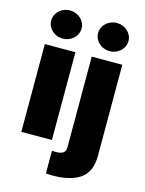

<svg xmlns="http://www.w3.org/2000/svg" viewBox="-139 -839 843 1120"><g transform="rotate(15 283.0 -279.5)"><path d="M49.8 -530.3H234.4V0H49.8ZM49.8 -672.9Q49.8 -695.8 62.3 -715.3Q74.7 -734.9 95.7 -746.3Q116.7 -757.8 141.6 -757.8Q166.5 -757.8 187.5 -746.3Q208.5 -734.9 220.9 -715.3Q233.4 -695.8 233.4 -672.9Q233.4 -649.9 220.9 -630.4Q208.5 -610.8 187.5 -599.4Q166.5 -587.9 141.6 -587.9Q116.7 -587.9 95.7 -599.4Q74.7 -610.8 62.3 -630.4Q49.8 -649.9 49.8 -672.9ZM517.6 -530.3V19.5Q517.6 116.7 458.3 158Q398.9 199.2 288.1 199.2Q278.3 199.2 251 197.3V60.5Q259.8 61.5 272.5 61.5Q306.2 61.5 319.6 50.5Q333 39.6 333 15.6V-530.3ZM333 -672.9Q333 -695.8 345.5 -715.3Q357.9 -734.9 378.9 -746.3Q399.9 -757.8 424.8 -757.8Q449.7 -757.8 470.7 -746.3Q491.7 -734.9 504.2 -715.3Q516.6 -695.8 516.6 -672.9Q516.6 -649.9 504.2 -630.4Q491.7 -610.8 470.7 -599.4Q449.7 -587.9 424.8 -587.9Q399.9 -587.9 378.9 -599.4Q357.9 -610.8 345.5 -630.4Q333 -649.9 333 -672.9Z"/></g></svg>

Font: Pretendard Std Black
Style: Regular
Weight: 900
Designer: Base glyphs from Inter by Rasmus Andersson; Hangeul glyphs from Noto Sans CJK(Source Han Sans) by Jang Soo-young and Kan
Foundry: Kil Hyung-jin
Version: Version 1.309